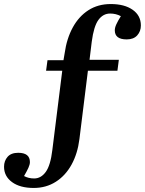

<svg xmlns="http://www.w3.org/2000/svg" viewBox="-99 -744 717 950"><path d="M68 186Q0 186 -39.5 157Q-79 128 -79 81Q-79 52 -61.5 32Q-44 12 -9 12Q49 12 49 58Q49 70 41.5 86.5Q34 103 20 127Q42 139 70 139Q104 139 127.5 106.5Q151 74 160 -2L209 -394H129L136 -446H215L221 -481Q231 -553 261 -608Q291 -663 338.5 -693.5Q386 -724 449 -724Q517 -724 557.5 -695.5Q598 -667 598 -618Q598 -589 580 -569Q562 -549 528 -549Q469 -549 469 -594Q469 -607 476.5 -623.5Q484 -640 499 -664Q475 -677 446 -677Q411 -677 388 -645.5Q365 -614 355 -538L344 -448H489L482 -394H336L294 -56Q285 16 255 70.5Q225 125 177 155.5Q129 186 68 186Z"/></svg>

Font: Literata 36pt SemiBold
Style: Regular
Weight: 600
Designer: Latin by Veronika Burian and Jose Scaglione. Greek by Irene Vlachou. Cyrillic by Vera Evstafieva.
Foundry: TypeTogether
Version: Version 3.002